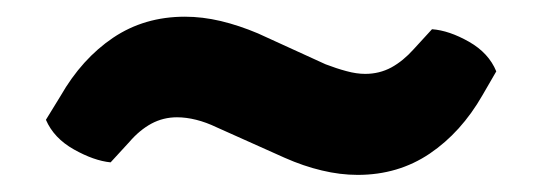

<svg xmlns="http://www.w3.org/2000/svg" viewBox="-20 -411 650 230"><path d="M370 -334Q383 -329 395 -325.8Q407 -322.5 417.5 -322.5Q434.5 -322.5 448.8 -330.2Q463 -338 475.5 -352L497.5 -376Q518 -374.5 541.8 -361Q565.5 -347.5 574.5 -325.5L558 -297Q532.5 -252.5 494.8 -227Q457 -201.5 408.5 -201.5Q387.5 -201.5 365.5 -206.8Q343.5 -212 321 -222L239.5 -258.5Q227 -264.5 215 -267.5Q203 -270.5 192 -270.5Q175.5 -270.5 161.2 -262.8Q147 -255 135 -241L112.5 -216.5Q92.5 -218.5 68.5 -232Q44.5 -245.5 35 -267.5L52.5 -296Q78 -340.5 115.5 -365.8Q153 -391 201.5 -391Q222.5 -391 244.5 -385.8Q266.5 -380.5 289 -371Z"/></svg>

Font: Signika Light SemiBold
Style: Regular
Weight: 600
Version: Version 2.003;gftools[0.9.32]